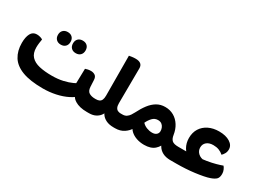

<svg xmlns="http://www.w3.org/2000/svg" viewBox="-42 -1251 2456 1841"><g transform="rotate(30 1186.5 -330.5)"><path d="M442.1 16Q299.4 16 213 -16.9Q126.7 -49.8 87.9 -112.2Q49.1 -174.6 49.1 -262.2Q49.1 -327.2 69.8 -366.1Q90.5 -405 134.5 -405Q154.8 -405 173 -399.5Q191.1 -394 200.9 -386.9Q197.4 -369 194.2 -343.2Q190.9 -317.4 190.9 -294.7Q190.9 -230.2 223.6 -195.1Q256.2 -160 315.2 -146.5Q374.1 -132.9 453.4 -132.9Q521.7 -132.9 576.6 -145.5Q631.6 -158.2 671.9 -177Q712.3 -195.9 735.6 -213.4L693 -149.6L697.8 -349.7Q710.1 -354 725.1 -357.3Q740 -360.7 759.1 -360.7Q785.2 -360.7 804.9 -347.3Q824.5 -333.8 826 -299.8L829.6 -226.5Q832.1 -180.5 858.5 -164.8Q884.8 -149.2 923.6 -149.2H933.3V0H919.3Q837.2 0 786.7 -31.2Q736.2 -62.4 728.2 -125.9L799.3 -112.7Q763.7 -70.2 706.6 -41.5Q649.4 -12.8 580.9 1.6Q512.4 16 442.1 16ZM933.3 0V-149.2Q941.9 -135.6 946.4 -117.2Q950.9 -98.8 950.9 -75Q950.9 -51.1 946.3 -31.8Q941.6 -12.6 933.3 0ZM379.8 -433.7Q348.5 -433.7 329.4 -452.5Q310.3 -471.3 310.3 -503.2Q310.3 -535.3 329.4 -554Q348.5 -572.7 379.8 -572.7Q412 -572.7 430.7 -554Q449.4 -535.3 449.4 -503.2Q449.4 -471.3 430.7 -452.5Q412 -433.7 379.8 -433.7ZM545.7 -434.4Q513.6 -434.4 494.9 -453.3Q476.2 -472.1 476.2 -504Q476.2 -536.1 494.9 -554.8Q513.6 -573.5 545.7 -573.5Q577.8 -573.5 596.5 -554.8Q615.2 -536.1 615.2 -504Q615.2 -472.1 596.5 -453.3Q577.8 -434.4 545.7 -434.4Z M917 0V-149.2H934Q956.1 -149.2 971.3 -156.4Q986.5 -163.7 994.1 -181Q1001.8 -198.3 1001.8 -227.8L999.8 -668.8Q1010.1 -670.8 1029.7 -673.7Q1049.3 -676.6 1070.7 -676.6Q1147.5 -676.6 1147.5 -614.2L1144.7 -227.3Q1144.7 -197.5 1152.9 -180.2Q1161.1 -163 1176.3 -156.1Q1191.6 -149.2 1211.4 -149.2H1228.8V0H1214.6Q1165.4 0 1131 -17Q1096.7 -33.9 1078.7 -61.8Q1060.6 -89.6 1059.2 -122.7L1084.6 -123.5Q1084.4 -91.6 1067.6 -63.2Q1050.8 -34.9 1019.3 -17.4Q987.9 0 944 0ZM1228.8 0V-149.2Q1237.4 -135.6 1241.9 -117.2Q1246.4 -98.8 1246.4 -75Q1246.4 -51.1 1241.8 -31.8Q1237.1 -12.6 1228.8 0Z M1213 0V-149.6H1228.1Q1254.6 -149.6 1272.4 -161.8Q1290.2 -173.9 1302.3 -192Q1314.4 -210.1 1322.9 -227Q1351.4 -284.2 1384.1 -327.2Q1416.9 -370.2 1457.4 -394Q1497.8 -417.8 1549.2 -417.8Q1602.4 -417.8 1644.8 -393.5Q1687.1 -369.2 1714.7 -325.5Q1742.3 -281.8 1750.8 -224.5Q1756.5 -185.7 1776.5 -167.4Q1796.5 -149.2 1846.6 -149.2H1849.9V0H1844.1Q1793.4 0 1757.7 -18.8Q1722 -37.5 1702 -72.8Q1682 -108.2 1676.5 -157.4L1717.4 -125Q1707.2 -73.3 1666.9 -37.2Q1626.6 -1 1551.4 -1Q1506.4 -1 1467.1 -14.4Q1427.8 -27.8 1400.9 -53Q1374 -78.3 1364.6 -113.9L1389.7 -92Q1369.8 -54.3 1329.1 -27.1Q1288.4 0 1232.4 0ZM1560.4 -140.6Q1590.1 -140.6 1607.2 -155.4Q1624.3 -170.2 1624.3 -194.3Q1624.3 -213.9 1616.2 -232.5Q1608.1 -251.1 1592.2 -262.8Q1576.3 -274.4 1550.7 -274.4Q1515.8 -274.4 1490.9 -248.5Q1466 -222.5 1449.3 -186.2Q1469.3 -164.1 1499.3 -152.3Q1529.4 -140.6 1560.4 -140.6ZM1849.9 0V-149.2Q1858.4 -135.6 1863 -117.2Q1867.5 -98.8 1867.5 -75Q1867.5 -51.1 1862.8 -31.8Q1858.2 -12.6 1849.9 0Z M2041 -156.4Q2100.1 -159.7 2152.3 -168.3Q2204.4 -177 2245.6 -188.4Q2286.8 -199.8 2312.6 -209.6Q2323.2 -198.2 2332.2 -177.6Q2341.3 -157 2341.3 -133.9Q2341.3 -94.6 2323.9 -76.5Q2306.4 -58.4 2265.8 -43.9Q2238.7 -34.1 2198.1 -26.2Q2157.6 -18.3 2109.5 -12.1Q2061.5 -6 2011 -3Q1960.5 0 1912.7 0H1834V-149.2H1951.6ZM2000.4 -94.9Q1946.2 -125.3 1919.4 -171.1Q1892.6 -216.9 1892.6 -274Q1892.6 -335.2 1920.6 -379.7Q1948.7 -424.2 1998.7 -448.7Q2048.7 -473.2 2114.2 -473.2Q2188.4 -473.2 2234.1 -444.3Q2279.8 -415.4 2279.8 -369.6Q2279.8 -343 2268.4 -322.8Q2257 -302.7 2243.7 -290.2Q2221.2 -310.4 2193.7 -321Q2166.2 -331.6 2131.4 -331.6Q2084.1 -331.6 2057.5 -308.6Q2030.9 -285.7 2031.6 -247.8Q2032.4 -211.7 2059.3 -186.6Q2086.3 -161.4 2132.5 -158.7Z"/></g></svg>

Font: Baloo Bhaijaan 2
Style: Regular
Weight: 400
Designer: Sanskriti Dholi, Noopur Datye and Ek Type
Foundry: Ek Type
Version: Version 1.701